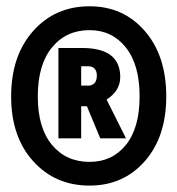

<svg xmlns="http://www.w3.org/2000/svg" viewBox="-20 -784 559 605"><path d="M262.2 -764.2Q368.7 -764.2 436.3 -686.3Q503.9 -608.4 503.9 -480Q503.9 -353 436.3 -276.1Q368.7 -199.2 262.2 -199.2Q153.8 -199.2 84.5 -276.1Q15.1 -353 15.1 -480Q15.1 -608.4 84.5 -686.3Q153.8 -764.2 262.2 -764.2ZM262.2 -273.9Q333.5 -273.9 376.7 -327.4Q419.9 -380.9 419.9 -480Q419.9 -580.1 376.5 -634.5Q333 -689 262.2 -689Q188.5 -689 143.8 -634.5Q99.1 -580.1 99.1 -480Q99.1 -380.9 143.8 -327.4Q188.5 -273.9 262.2 -273.9ZM358.9 -541Q358.9 -498 315.9 -470.2L377 -348.1H295.9L253.9 -449.2H235.8V-348.1H164.1V-632.8H238.8Q358.9 -632.8 358.9 -541ZM235.8 -575.2V-514.2H258.8Q270 -514.2 277.6 -522Q285.2 -529.8 285.2 -545.9Q285.2 -560.5 277.8 -567.9Q270.5 -575.2 258.8 -575.2Z"/></svg>

Font: Fira Sans Compressed Heavy
Style: Regular
Weight: 900
Width: 1
Designer: Carrois Corporate & Edenspiekermann AG
Foundry: Carrois Corporate GbR & Edenspiekermann AG
Version: Version 4.203;PS 004.203;hotconv 1.0.88;makeotf.lib2.5.64775